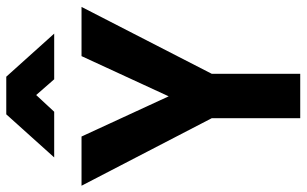

<svg xmlns="http://www.w3.org/2000/svg" viewBox="-198 -756 954 597"><g transform="rotate(-90 278.5 -457.0)"><path d="M348 0H210V-275L0 -680H153L278 -409L403 -680H556L348 -275ZM88 -765 222 -914H339L473 -765H331L282 -821L230 -765Z"/></g></svg>

Font: Titillium Web
Style: Bold
Weight: 700
Version: Version 1.001;PS 57.000;hotconv 1.0.70;makeotf.lib2.5.55311